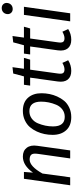

<svg xmlns="http://www.w3.org/2000/svg" viewBox="658 -1478 832 2187"><g transform="rotate(-90 1073.5 -384.0)"><path d="M383.8 -539.1Q450.7 -539.1 484.4 -494.6Q518.1 -450.2 506.8 -375L454.1 0H362.8L415 -368.2Q422.9 -423.3 406 -442.6Q389.2 -461.9 350.1 -461.9Q272.9 -461.9 190.9 -315.9L147.9 0H57.1L130.9 -526.9H209L201.2 -423.8Q282.7 -539.1 383.8 -539.1Z M901.4 -464.8Q853.5 -464.8 817.1 -438Q780.8 -411.1 762.7 -367.7Q727.5 -283.2 727.5 -195.8Q727.5 -62 836.4 -62Q884.3 -62 920.4 -89.1Q956.5 -116.2 974.6 -159.7Q1009.8 -244.1 1009.8 -331.1Q1009.3 -464.8 901.4 -464.8ZM904.8 -539.1Q1002 -539.1 1053.7 -481Q1105.5 -422.9 1105.5 -326.7Q1105 -230.5 1068.8 -149.4Q1048.3 -104 1019 -68.6Q989.7 -33.2 941.2 -10.5Q892.6 12.2 833.5 12.2Q736.3 12.2 683.8 -45.9Q631.3 -104 631.3 -200.2Q631.3 -296.4 668.9 -378.9Q689.5 -423.8 719.5 -459Q749.5 -494.1 797.6 -516.6Q845.7 -539.1 904.8 -539.1Z M1451.2 -88.9 1481.4 -22.9Q1426.3 12.2 1359.9 12.2Q1293.5 12.2 1261.2 -27.8Q1229 -67.9 1239.3 -141.1L1283.2 -456.1H1192.4L1202.1 -526.9H1297.4L1330.1 -648.9L1402.3 -657.2L1384.3 -526.9H1508.3L1488.3 -456.1H1374L1330.1 -139.2Q1324.2 -99.1 1334.7 -82Q1345.2 -64.9 1377.2 -64.9Q1409.2 -64.9 1451.2 -88.9Z M1806.2 -88.9 1836.4 -22.9Q1781.2 12.2 1714.8 12.2Q1648.4 12.2 1616.2 -27.8Q1584 -67.9 1594.2 -141.1L1638.2 -456.1H1547.4L1557.1 -526.9H1652.3L1685.1 -648.9L1757.3 -657.2L1739.3 -526.9H1863.3L1843.3 -456.1H1729L1685.1 -139.2Q1679.2 -99.1 1689.7 -82Q1700.2 -64.9 1732.2 -64.9Q1764.2 -64.9 1806.2 -88.9Z M2016.1 0H1924.3L1998 -526.9H2090.3ZM2029.8 -763.9Q2048.3 -779.8 2076.7 -779.8Q2105 -779.8 2121.1 -760.5Q2137.2 -741.2 2133.3 -714.1Q2129.4 -687 2110.8 -670.9Q2092.3 -654.8 2064.5 -654.8Q2036.6 -654.8 2020 -674.3Q2003.4 -693.8 2007.3 -720.9Q2011.2 -748 2029.8 -763.9Z"/></g></svg>

Font: FiraSans-Italic
Style: Italic
Weight: 400
Italic angle: -8°
Designer: Carrois Corporate & Edenspiekermann AG
Foundry: Carrois Corporate GbR & Edenspiekermann AG
Version: Version 3.106;PS 003.106;hotconv 1.0.70;makeotf.lib2.5.58329